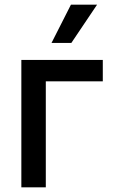

<svg xmlns="http://www.w3.org/2000/svg" viewBox="-20 -802 501 822"><path d="M176.1 0H71.4V-545.5H420.1V-453.8H176.1ZM285.5 -618.3H200.6L283.7 -782H395.6Z"/></svg>

Font: Linik Sans Medium
Style: Regular
Weight: 500
Designer: Rasmus Andersson (font), Cristiano Sobral (main changes)
Foundry: rsms
Version: Version 3.018;June 1, 2022;FontCreator 14.0.0.2814 64-bit; t